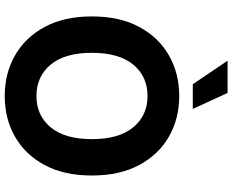

<svg xmlns="http://www.w3.org/2000/svg" viewBox="-106 -878 994 822"><g transform="rotate(90 391.0 -467.0)"><path d="M391.1 9.8Q294.4 9.8 217.3 -34.2Q140.1 -78.1 95.2 -161.6Q50.3 -245.1 50.3 -363.3Q50.3 -482.4 95.2 -565.9Q140.1 -649.4 217.3 -693.4Q294.4 -737.3 391.1 -737.3Q487.8 -737.3 564.7 -693.4Q641.6 -649.4 686.5 -565.9Q731.4 -482.4 731.4 -363.3Q731.4 -244.1 686.5 -160.9Q641.6 -77.6 564.7 -33.9Q487.8 9.8 391.1 9.8ZM206.1 -363.3Q206.1 -248 256.6 -187Q307.1 -126 391.1 -126Q474.6 -126 525.1 -187Q575.7 -248 575.7 -363.3Q575.7 -479 525.1 -540.3Q474.6 -601.6 391.1 -601.6Q307.1 -601.6 256.6 -540.3Q206.1 -479 206.1 -363.3ZM340.8 -795.4 239.7 -944.3H377.9L446.3 -795.4Z"/></g></svg>

Font: Konkhmer Sleokchher
Style: Regular
Weight: 400
Designer: Suon May Sophanith
Version: Version 1.000; ttfautohint (v1.8.4.7-5d5b);gftools[0.9.23]